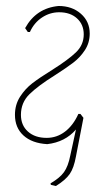

<svg xmlns="http://www.w3.org/2000/svg" viewBox="-20 -476 368 642"><path d="M249 -95 259 -82 234 47Q227 86 213 106Q199 126 167 146L150 142L149 137Q180 119 194 99.5Q208 80 215 44L234 -43Q198 -1 138 6Q87 3 58.5 -23Q30 -49 30 -92Q30 -126 47 -152.5Q64 -179 88 -197.5Q112 -216 154 -242Q208 -276 234 -301Q260 -326 260 -361Q260 -394 237.5 -414.5Q215 -435 178 -435Q147 -435 120.5 -417.5Q94 -400 80 -369H73L64 -382Q101 -449 176 -456Q221 -456 250.5 -430Q280 -404 280 -364Q280 -333 264 -308.5Q248 -284 225 -266.5Q202 -249 163 -224Q107 -189 78.5 -161Q50 -133 50 -92Q50 -57 73.5 -36Q97 -15 136 -15Q170 -15 197.5 -36Q225 -57 242 -95Z"/></svg>

Font: Luna Sans Thin
Style: Italic
Weight: 250
Italic angle: -7°
Designer: Juan Pablo del Peral
Foundry: Huerta Tipografica
Version: Version 2.001; ttfautohint (v1.5)